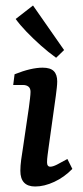

<svg xmlns="http://www.w3.org/2000/svg" viewBox="-20 -671 301 698"><path d="M183 -323 157 -137Q155 -122 153 -107Q151 -92 151 -81Q151 -65 163 -65Q172 -65 187 -72.5Q202 -80 225 -93L243 -57Q214 -27 177.5 -10Q141 7 108 7Q54 7 54 -50Q54 -68 57 -90.5Q60 -113 64 -137L85 -280Q87 -295 89 -312Q91 -329 91 -337Q91 -350 83.5 -356Q76 -362 64 -362H28L33 -401Q63 -413 88.5 -419Q114 -425 135 -425Q163 -425 175.5 -412.5Q188 -400 188 -375Q188 -366 186.5 -352Q185 -338 183 -323ZM213 -489 184 -461Q156 -481 128 -506Q100 -531 76 -556Q52 -581 37 -602L100 -651Z"/></svg>

Font: Yrsa Medium
Style: Italic
Weight: 500
Italic angle: -7.10001°
Designer: Anna Giedrys (Yrsa+Rasa design), David Brezina (Yrsa art-direction, Rasa art-direction, design)
Foundry: Rosetta Type Foundry
Version: Version 2.004